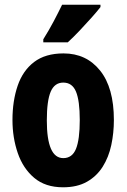

<svg xmlns="http://www.w3.org/2000/svg" viewBox="-20 -879 538 816"><path d="M464 -369Q464 -314 453 -262.5Q442 -211 416.5 -170.5Q391 -130 349.5 -106.5Q308 -83 248 -83Q173 -83 125.5 -123Q78 -163 55.5 -228.5Q33 -294 33 -369Q33 -450 55 -514.5Q77 -579 125 -615.5Q173 -652 250 -652Q347 -652 405.5 -579Q464 -506 464 -369ZM179 -367Q179 -207 249 -207Q287 -207 303 -246.5Q319 -286 319 -369Q319 -451 303 -489.5Q287 -528 249 -528Q212 -528 195.5 -489.5Q179 -451 179 -367ZM407 -849Q394 -832 370 -805Q346 -778 319 -749.5Q292 -721 268 -699H164V-712Q189 -752 208.5 -789Q228 -826 244 -859H407Z"/></svg>

Font: Noto Sans Kannada UI ExtraCondensed ExtraBold
Style: Regular
Weight: 800
Width: 2
Designer: Jelle Bosma - Monotype Design Team
Foundry: Monotype Imaging Inc.
Version: Version 2.005; ttfautohint (v1.8.4.7-5d5b)